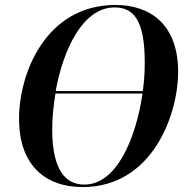

<svg xmlns="http://www.w3.org/2000/svg" viewBox="-20 -745 768 776"><path d="M314 11C597 11 700 -284 700 -454C700 -648 585 -725 447 -725C166 -725 57 -450 57 -265C57 -77 163 11 314 11ZM443 -715C521 -715 565 -662 565 -493C565 -457 563 -417 557 -377H205C236 -548 316 -715 443 -715ZM321 1C245 1 191 -57 191 -223C191 -268 196 -317 204 -367H556C530 -189 453 1 321 1Z"/></svg>

Font: Noto Serif Display SemiCondensed SemiBold
Style: Italic
Weight: 600
Width: 4
Italic angle: -12°
Designer: Monotype Design Team
Foundry: Monotype Imaging Inc.
Version: Version 2.009